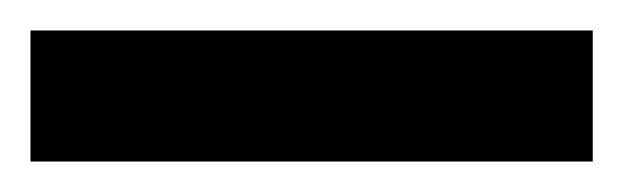

<svg xmlns="http://www.w3.org/2000/svg" viewBox="-20 -687 409 126"><path d="M0 -581V-667H369V-581Z"/></svg>

Font: DM Sans 9pt
Style: Semibold
Weight: 600
Designer: Colophon Foundry, Jonny Pinhorn
Foundry: Colophon Foundry
Version: Version 4.004;gftools[0.9.30]